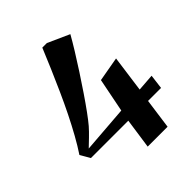

<svg xmlns="http://www.w3.org/2000/svg" viewBox="-209 -874 997 997"><g transform="rotate(-45 290.0 -375.0)"><path d="M294 0 318 -166.5H43.5L12.5 -220Q38.5 -259 65.5 -307.5Q92.5 -356 119.8 -411Q147 -466 173 -524Q199 -582 223.8 -639.5Q248.5 -697 270.5 -750.5H304L423 -697Q404 -663 376.5 -618.5Q349 -574 317.8 -526Q286.5 -478 255.5 -432.2Q224.5 -386.5 197.8 -349.8Q171 -313 153 -292Q133.5 -270 112.5 -249.8Q91.5 -229.5 70.5 -209.5L329.5 -229.5L366.5 -416L501.5 -440L474 -239L568.5 -246L558.5 -166.5H463L440 0Z"/></g></svg>

Font: Merriweather 120pt
Style: Bold Italic
Weight: 700
Italic angle: -7.8°
Version: Version 2.101